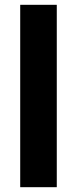

<svg xmlns="http://www.w3.org/2000/svg" viewBox="-20 -760 320 798"><path d="M216 -740V18H64V-740Z"/></svg>

Font: SUIT Heavy
Style: Regular
Weight: 900
Designer: Sunn Youn; Korean Glyphs from Source Han Sans (Sandoll Communications; Soo-young Jang, Joo-yeon Kang)
Foundry: Sunn
Version: Version 1.006